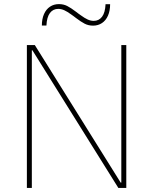

<svg xmlns="http://www.w3.org/2000/svg" viewBox="-20 -925 754 945"><path d="M123.5 -703.1H151.4L590.3 0H562.5ZM143.1 -703.1V-677.7H122.6V-703.1ZM595.2 -26.4V0H564V-26.4ZM136.7 -703.1V0H112.3V-703.1ZM601.6 -703.1V0H577.1V-703.1ZM330.1 -854Q311.5 -867.7 296.6 -874.5Q281.7 -881.3 266.6 -881.3Q241.2 -881.3 225.8 -861.1Q210.4 -840.8 208.5 -799.3H186Q186 -831.5 196.5 -855.5Q207 -879.4 226.1 -892.1Q245.1 -904.8 270 -904.8Q292.5 -904.8 310.8 -895.5Q329.1 -886.2 354 -867.2V-836.4Q347.7 -841.3 341.8 -845.7Q335.9 -850.1 330.1 -854ZM377.9 -849.6Q396.5 -835.9 411.4 -829.1Q426.3 -822.3 441.4 -822.3Q466.8 -822.3 482.2 -842.5Q497.6 -862.8 499.5 -904.3H522Q522 -872.1 511.5 -848.1Q501 -824.2 481.9 -811.5Q462.9 -798.8 438 -798.8Q415.5 -798.8 397.2 -808.1Q378.9 -817.4 354 -836.4V-867.2Q360.4 -862.3 366.2 -857.9Q372.1 -853.5 377.9 -849.6Z"/></svg>

Font: Wand UI Pro
Style: Regular
Weight: 400
Designer: Andreas Faust
Version: Version 1.003;FEAKit 1.0